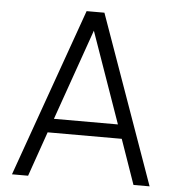

<svg xmlns="http://www.w3.org/2000/svg" viewBox="-51 -748 730 795"><g transform="rotate(5 314.0 -350.0)"><path d="M28 0H95L160 -186H468L533 0H600L351 -700H277ZM181 -244 314 -622 447 -244Z"/></g></svg>

Font: Meta Space Light
Style: Regular
Weight: 300
Designer: Meta Pool / Florian Karsten
Foundry: Meta Pool / Florian Karsten
Version: Version 2.000;Glyphs 3.1.1 (3137)